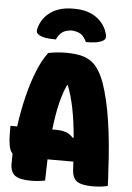

<svg xmlns="http://www.w3.org/2000/svg" viewBox="-63 -1001 725 1056"><g transform="rotate(5 300.0 -473.0)"><path d="M217 -778Q185 -778 162 -781.5Q139 -785 122 -795Q105 -805 110 -826Q124 -885 172.5 -920Q221 -955 296 -955H304Q379 -955 427.5 -920Q476 -885 490 -826Q495 -805 478 -795Q461 -785 438 -781.5Q415 -778 383 -778Q370 -807 352 -819.5Q334 -832 300 -835Q266 -832 248.5 -819.5Q231 -807 217 -778ZM226 0Q191 8 148 8Q88 8 61 -10.5Q34 -29 34 -78Q34 -104 35 -131Q20 -147 15 -176.5Q10 -206 10 -243V-283H47Q59 -372 79 -452.5Q99 -533 125 -596.5Q151 -660 182 -700Q229 -710 281 -710Q343 -710 382.5 -696Q422 -682 448 -650Q474 -618 494 -563Q553 -395 568 -80Q570 -61 570.5 -40.5Q571 -20 572 0Q535 9 489 9Q428 9 402 -9Q376 -27 374 -77Q373 -98 372 -117H229Q227 -62 226 0ZM261 -283Q290 -283 313.5 -276Q337 -269 357 -247L362 -249Q354 -341 339.5 -412Q325 -483 304 -534H301Q259 -445 241 -283Z"/></g></svg>

Font: Recursive Mn Csl St Blk
Style: Regular
Weight: 900
Monospace: yes
Version: Version 1.079;hotconv 1.0.112;makeotfexe 2.5.65598; ttfautoh